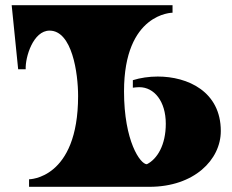

<svg xmlns="http://www.w3.org/2000/svg" viewBox="-20 -720 896 740"><path d="M50 -453H79C77 -500 108 -602 171 -602C258 -602 281 -438 281 -350C281 -29 92 -29 92 -29V0H556C728 0 831 -104 831 -215C831 -367 704 -425 588 -425C554 -425 521 -420 492 -411V-382C500 -383 509 -384 517 -384C574 -384 619 -330 619 -243C619 -161 586 -107 546 -87C521 -87 458 -175 458 -368C458 -671 645 -671 645 -671V-700H25Z"/></svg>

Font: Ouroboros
Style: Regular
Weight: 400
Designer: Ariel Martín Pérez
Foundry: Velvetyne Type Foundry
Version: Version 2.001;hotconv 1.0.109;makeotfexe 2.5.65596